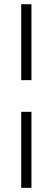

<svg xmlns="http://www.w3.org/2000/svg" viewBox="-20 -694 251 915"><path d="M129.9 -673.8V-312H81.1V-673.8ZM129.9 -161.1V201.2H81.1V-161.1Z"/></svg>

Font: Linux Libertine Display
Style: Regular
Weight: 400
Designer: Philipp H. Poll
Foundry: Philipp H. Poll
Version: Version 5.0.9